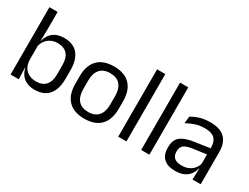

<svg xmlns="http://www.w3.org/2000/svg" viewBox="-62 -1144 2119 1636"><g transform="rotate(30 997.0 -325.5)"><path d="M306.5 10.7Q261.6 10.7 228.3 -4.5Q195.1 -19.7 174.5 -47.5Q153.9 -75.3 146.8 -112.3H120L144.7 -188.5Q146.9 -144.6 165.1 -115.3Q183.3 -86 213.9 -71.4Q244.4 -56.8 282.8 -56.8Q343.9 -56.8 376.3 -93Q408.7 -129.1 408.7 -199.9V-291.6Q408.7 -361 376.2 -397Q343.7 -433 281.7 -433Q244.7 -433 216 -418.6Q187.4 -404.2 168.8 -379.2Q150.2 -354.2 143.1 -321.8L124.3 -378.4H147.4Q155.2 -411.9 174.4 -439.2Q193.6 -466.5 227 -482.7Q260.4 -498.9 310 -498.9Q397.9 -498.9 444 -444.3Q490 -389.7 490 -285.4V-204.6Q490 -99.5 443.3 -44.4Q396.5 10.7 306.5 10.7ZM147 0H66.1V-662.5H146.6V-503.5L144.2 -363.5L144.7 -348.1V-143.9L143.3 -117.9Z M797.1 12.3Q692.2 12.3 637.8 -44.5Q583.4 -101.2 583.4 -207.7V-281.9Q583.4 -388 637.9 -444.5Q692.3 -500.9 797.1 -500.9Q901.9 -500.9 956.1 -444.5Q1010.4 -388 1010.4 -281.9V-207.7Q1010.4 -101.2 956.1 -44.5Q901.9 12.3 797.1 12.3ZM797.1 -53.7Q861.8 -53.7 895.6 -92.2Q929.5 -130.7 929.5 -203V-286.6Q929.5 -358.5 895.7 -396.7Q861.9 -435 797.1 -435Q732.3 -435 698.5 -396.7Q664.7 -358.5 664.7 -286.6V-203Q664.7 -130.7 698.5 -92.2Q732.3 -53.7 797.1 -53.7Z M1206.2 0H1125.3V-662.5H1206.2Z M1432.2 0H1351.3V-662.5H1432.2Z M1936.5 0H1855.9L1859.5 -118.6L1856.4 -131.1V-286.5L1856.8 -314.9Q1856.8 -374.3 1826.7 -403Q1796.5 -431.7 1730.9 -431.7Q1678.7 -431.7 1634.9 -416.5Q1591.1 -401.3 1556.9 -381.5L1564.5 -450.4Q1583.6 -462 1609.9 -473.3Q1636.2 -484.7 1669.8 -492Q1703.4 -499.3 1743.8 -499.3Q1796.3 -499.3 1833.1 -486.6Q1869.9 -473.9 1892.7 -449.9Q1915.5 -425.8 1926 -392Q1936.5 -358.1 1936.5 -316.2ZM1687.9 10.7Q1615.4 10.7 1576.8 -24.6Q1538.1 -60 1538.1 -125.7V-140Q1538.1 -207.4 1579.8 -240.7Q1621.5 -274.1 1712.7 -286.9L1867 -309.2L1871.4 -249.8L1722.5 -228.6Q1666.7 -220.7 1642.7 -201.4Q1618.6 -182 1618.6 -144.5V-136.6Q1618.6 -97.9 1642.4 -77.4Q1666.2 -56.8 1713.6 -56.8Q1755.4 -56.8 1785.4 -71.4Q1815.4 -86 1833.9 -110.5Q1852.5 -135.1 1859 -165.2L1871.7 -109.8H1856.2Q1849.1 -77.8 1829.8 -50.3Q1810.6 -22.8 1776 -6.1Q1741.4 10.7 1687.9 10.7Z"/></g></svg>

Font: Anek Kannada Medium
Style: Regular
Weight: 500
Designer: Vaishnavi Murthy, Maithili Shingre (Kannada) & Yesha Goshar (Latin)
Foundry: Ek Type
Version: Version 1.003